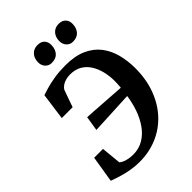

<svg xmlns="http://www.w3.org/2000/svg" viewBox="-277 -1082 1206 1206"><g transform="rotate(-45 326.0 -479.0)"><path d="M227.5 8Q189 8 151.5 1.5Q114 -5 79.8 -15.2Q45.5 -25.5 15 -37L43.5 -213H122L135 -81Q151 -67 176.8 -60Q202.5 -53 230.5 -53Q282.5 -53 322.8 -77Q363 -101 392 -142Q421 -183 439 -234.5Q457 -286 464.5 -340.5L177 -326.5L192.5 -424Q213.5 -423 245.8 -420.8Q278 -418.5 316.5 -416Q355 -413.5 395.2 -410.8Q435.5 -408 473 -405.5Q474.5 -420 475.2 -436Q476 -452 476 -467Q475.5 -508.5 465.8 -548.2Q456 -588 435.8 -620.2Q415.5 -652.5 383.5 -671.2Q351.5 -690 307 -690Q284.5 -690 265.8 -684.5Q247 -679 233.8 -669.5Q220.5 -660 213.5 -648.5Q208.5 -634.5 203.2 -620Q198 -605.5 192.8 -591Q187.5 -576.5 182.5 -562Q177.5 -547.5 172.5 -533H76L100.5 -712Q118 -718 150.5 -727.5Q183 -737 227.5 -744.2Q272 -751.5 325.5 -751.5Q410.5 -751.5 468 -725.5Q525.5 -699.5 559.8 -654.8Q594 -610 609 -552.5Q624 -495 624.5 -432Q625 -332 595.2 -251Q565.5 -170 511.8 -112Q458 -54 385.5 -23Q313 8 227.5 8ZM277 -822Q251 -822 234.2 -840.5Q217.5 -859 218 -887Q219 -922.5 239.2 -944Q259.5 -965.5 292 -965.5Q323.5 -965.5 339.5 -947.8Q355.5 -930 354.5 -903.5Q354 -867 334.5 -844.5Q315 -822 277 -822ZM465 -822Q439.5 -822 422.8 -840.5Q406 -859 406.5 -887Q407.5 -922.5 427.5 -944Q447.5 -965.5 480 -965.5Q511 -965.5 527.2 -947.8Q543.5 -930 542.5 -903.5Q542 -867 522.2 -844.5Q502.5 -822 465 -822Z"/></g></svg>

Font: Merriweather 20pt
Style: Bold Italic
Weight: 700
Italic angle: -7.8°
Version: Version 2.101